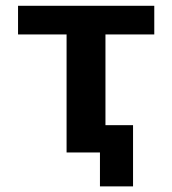

<svg xmlns="http://www.w3.org/2000/svg" viewBox="-20 -540 609 680"><path d="M43.9 -418V-519.5H526.4V-418H353.5V-96.7H451.2V120.1H334V0H215.8V-418Z"/></svg>

Font: GenEi M Gothic v2 Bold
Style: Regular
Weight: 700
Version: Version 2.0